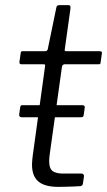

<svg xmlns="http://www.w3.org/2000/svg" viewBox="-20 -730 418 750"><path d="M307 -281Q306 -275 303.5 -273.5Q301 -272 294 -272H64Q59 -272 56.5 -275.5Q54 -279 55 -284L59 -311Q60 -316 61.5 -317.5Q63 -319 65 -319H304Q307 -319 309.5 -316Q312 -313 311 -309ZM208 0Q155 0 130 -21Q105 -42 105 -87Q105 -96 106 -105Q107 -114 108 -123L156 -471Q157 -476 155.5 -477.5Q154 -479 149 -479H63Q55 -479 56 -489L61 -524Q62 -528 63.5 -529Q65 -530 69 -530H157Q161 -530 164 -533Q167 -536 167 -540L200 -700Q201 -710 212 -710H247Q253 -710 254.5 -706.5Q256 -703 255 -695L233 -537Q232 -533 233.5 -531.5Q235 -530 239 -530H369Q374 -530 376.5 -528Q379 -526 378 -522L373 -486Q372 -481 371 -480Q370 -479 364 -479H233Q224 -479 222 -469L175 -133Q174 -124 173 -117Q172 -110 172 -102Q172 -71 186 -61.5Q200 -52 226 -52H299Q303 -52 306 -48.5Q309 -45 308 -41L304 -13Q303 -6 296 -3Q286 -2 269 -1.5Q252 -1 235 -0.5Q218 0 208 0Z"/></svg>

Font: Libre Franklin Light
Style: Italic
Weight: 300
Italic angle: -8°
Designer: Pablo Impallari, Rodrigo Fuenzalida, Nhung Nguyen
Foundry: Impallari Type
Version: Version 3.000